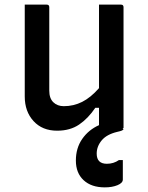

<svg xmlns="http://www.w3.org/2000/svg" viewBox="-20 -554 640 830"><path d="M182 -534Q193 -534 193 -523V-162Q193 -129 210.5 -112Q228 -95 256 -95Q298 -95 335 -113.5Q372 -132 408 -173V-534H503Q514 -534 514 -523V0H510L514 5Q512 8 506.5 10.5Q501 13 487 16Q441 27 419.5 53Q398 79 398 110Q398 154 442 154Q471 154 494 138H511V222Q511 237 488 246.5Q465 256 433 256Q375 256 341.5 225Q308 194 308 140Q308 86 335.5 46.5Q363 7 408 -13V-88H392Q361 -42 322 -15.5Q283 11 227 11Q163 11 125 -30.5Q87 -72 87 -137V-534Z"/></svg>

Font: Recursive Mn Lnr St Med
Style: Regular
Weight: 500
Monospace: yes
Version: Version 1.079;hotconv 1.0.112;makeotfexe 2.5.65598; ttfautoh